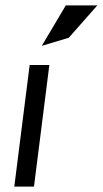

<svg xmlns="http://www.w3.org/2000/svg" viewBox="-20 -692 381 712"><path d="M135 -522 235 -552 341 -672H224ZM106 0 163 -451H90L33 0Z"/></svg>

Font: Charger
Style: It
Weight: 400
Designer: Jasper
Foundry: Cannot Into Space Fonts
Version: Version 0.98